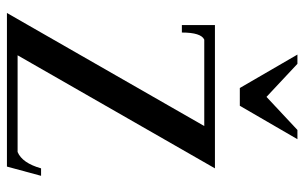

<svg xmlns="http://www.w3.org/2000/svg" viewBox="-178 -678 857 540"><g transform="rotate(90 250.0 -408.5)"><path d="M228 -655 134 -817H160L253 -730L346 -817H372L278 -655ZM449 0H17L335 -555H92Q72 -546 72 -492H51V-585H454L136 -30H408Q439 -43 454 -96H475Z"/></g></svg>

Font: Judson
Style: Regular
Weight: 400
Version: Version 20110429